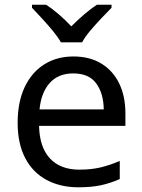

<svg xmlns="http://www.w3.org/2000/svg" viewBox="-20 -786 604 816"><path d="M292 -546Q361 -546 410.5 -516Q460 -486 486.5 -431.5Q513 -377 513 -304V-251H146Q148 -160 192.5 -112.5Q237 -65 317 -65Q368 -65 407.5 -74.5Q447 -84 489 -102V-25Q448 -7 408 1.5Q368 10 313 10Q237 10 178.5 -21Q120 -52 87.5 -113.5Q55 -175 55 -264Q55 -352 84.5 -415Q114 -478 167.5 -512Q221 -546 292 -546ZM291 -474Q228 -474 191.5 -433.5Q155 -393 148 -321H421Q420 -389 389 -431.5Q358 -474 291 -474ZM239 -606Q226 -629 204 -655.5Q182 -682 158 -708Q134 -734 116 -753V-766H176Q202 -749 230 -725Q258 -701 283 -674Q310 -701 338 -725Q366 -749 392 -766H454V-753Q435 -734 410.5 -708Q386 -682 363.5 -655.5Q341 -629 329 -606Z"/></svg>

Font: Noto Sans Lepcha
Style: Regular
Weight: 400
Designer: Monotype Design Team
Foundry: Monotype Imaging Inc.
Version: Version 2.006; ttfautohint (v1.8.4.7-5d5b)